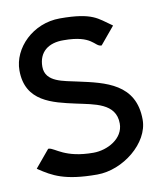

<svg xmlns="http://www.w3.org/2000/svg" viewBox="-72 -649 615 720"><g transform="rotate(-10 235.5 -289.5)"><path d="M21 -50 25 -47C72 -16 116 11 241 11C339 11 444 -73 444 -162C444 -299 331 -323 230 -345C178 -357 108 -363 108 -423C108 -479 146 -508 204 -507C313 -507 314 -464 339 -463H341L396 -529L392 -532C346 -563 330 -590 204 -590C101 -590 21 -509 21 -424C21 -305 122 -284 208 -265C275 -250 357 -241 357 -163C357 -105 294 -72 241 -72C132 -72 102 -114 79 -116H76Z"/></g></svg>

Font: Charger Pro
Style: BdNar
Weight: 700
Designer: Jasper
Foundry: Cannot Into Space Fonts
Version: Version 1.09